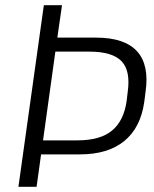

<svg xmlns="http://www.w3.org/2000/svg" viewBox="-20 -720 595 740"><path d="M149 -700H219L201 -575H350Q460 -575 508 -522.5Q556 -470 541 -366L536 -327Q522 -228 459 -176.5Q396 -125 288 -125H134L142 -179H278Q366 -179 411.5 -216.5Q457 -254 468 -330L472 -364Q484 -447 448.5 -484Q413 -521 325 -521H177L196 -540L121 0H51Z"/></svg>

Font: Pathway Extreme 28pt Light
Style: Italic
Weight: 300
Italic angle: -8°
Designer: Eduardo Rodriguez Tunni
Foundry: Eduardo Rodriguez Tunni
Version: Version 1.001;gftools[0.9.26]